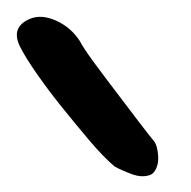

<svg xmlns="http://www.w3.org/2000/svg" viewBox="-60 -772 232 233"><path d="M37 -722Q41 -714 53.5 -697Q66 -680 80.5 -661Q95 -642 107.5 -625.5Q120 -609 125 -603Q129 -599 130.5 -592.5Q132 -586 132 -579.5Q132 -573 129.5 -567.5Q127 -562 123 -560Q113 -556 100.5 -560.5Q88 -565 79 -570Q65 -582 48.5 -601.5Q32 -621 15.5 -641.5Q-1 -662 -15 -682Q-29 -702 -36 -716Q-47 -739 -24 -749Q-10 -755 8 -747Q26 -739 37 -722Z"/></svg>

Font: Nanum Pen
Style: Regular
Weight: 400
Designer: Doo-yul Kwak; Hyunghwan Choi; Nicolas Noh;
Foundry: NHN Corporation
Version: Version 1.10